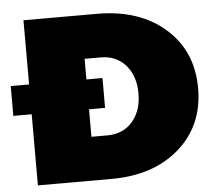

<svg xmlns="http://www.w3.org/2000/svg" viewBox="-51 -777 944 834"><g transform="rotate(-5 420.5 -360.0)"><path d="M81 -440V-720H401Q586 -720 698.5 -621Q811 -522 811 -360Q811 -198 698.5 -99Q586 0 401 0H81V-310H1V-440ZM551 -360Q551 -436 510 -483Q469 -530 401 -530H331V-440H401V-310H331V-190H401Q469 -190 510 -237Q551 -284 551 -360Z"/></g></svg>

Font: Metropolitano Black
Style: Regular
Weight: 900
Designer: Fonts by Alex Slobzheninov & Chris M. Simpson / Changes by Cristiano Sobral
Foundry: Fonts by Alex Slobzheninov & Chris M. Simpson / Changes by Cristiano Sobral
Version: Version 1.00;August 30, 2020;FontCreator 13.0.0.2681 64-bit